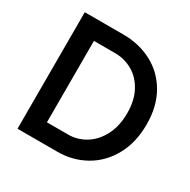

<svg xmlns="http://www.w3.org/2000/svg" viewBox="-161 -873 1018 1027"><g transform="rotate(30 348.5 -360.0)"><path d="M76.2 -719.7H314.5Q411.6 -719.7 491 -678.2Q570.3 -636.7 616.7 -556.4Q663.1 -476.1 663.1 -365.2Q663.1 -252.4 616.9 -169.7Q570.8 -86.9 493.2 -43.5Q415.5 0 323.2 0H76.2ZM543 -365.2Q543 -444.8 512.5 -500.5Q481.9 -556.2 432.1 -584Q382.3 -611.8 325.2 -611.3H195.3V-108.4H325.2Q381.8 -107.9 431.6 -137.9Q481.4 -168 512.2 -226.3Q543 -284.7 543 -365.2Z"/></g></svg>

Font: Reddit Sans Chocolate SemiBold
Style: Regular
Weight: 600
Designer: Stephen Hutchings
Foundry: Reddit
Version: Version 1.011